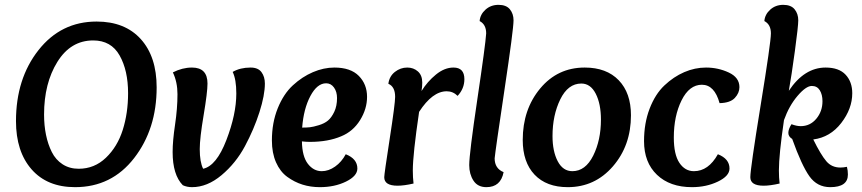

<svg xmlns="http://www.w3.org/2000/svg" viewBox="-20 -763 3560 793"><path d="M290 10Q175 10 110.5 -63.5Q46 -137 46 -263Q46 -438 139 -556Q232 -674 379 -674Q496 -674 561.5 -601.5Q627 -529 627 -402Q627 -230 534 -110Q441 10 290 10ZM365 -596Q272 -596 217 -507.5Q162 -419 162 -290Q162 -245 170 -206Q178 -167 194 -135Q210 -103 238.5 -84.5Q267 -66 305 -66Q370 -66 417.5 -111.5Q465 -157 487 -226.5Q509 -296 509 -378Q509 -472 474 -534Q439 -596 365 -596Z M713 -374Q713 -424 694 -464Q733 -484 773 -484Q837 -484 837 -418Q837 -382 821 -287Q805 -192 805 -147Q805 -94 819 -66Q874 -78 915 -184.5Q956 -291 956 -377Q956 -435 941 -466Q972 -484 1015 -484Q1046 -484 1060 -465Q1074 -446 1074 -418Q1074 -370 1051.5 -299.5Q1029 -229 991.5 -159Q954 -89 895 -39.5Q836 10 773 10Q752 10 735 2Q693 -41 693 -135Q693 -181 703 -248Q713 -315 713 -374Z M1227 -179Q1228 -117 1251.5 -86.5Q1275 -56 1309 -56Q1337 -56 1364 -75Q1391 -94 1408 -126Q1456 -107 1456 -67Q1456 -36 1409 -13Q1362 10 1301 10Q1263 10 1229.5 -0.5Q1196 -11 1166.5 -32.5Q1137 -54 1120 -92.5Q1103 -131 1103 -183Q1103 -256 1127 -315.5Q1151 -375 1189.5 -410.5Q1228 -446 1272.5 -465Q1317 -484 1361 -484Q1428 -484 1462 -449.5Q1496 -415 1496 -363Q1496 -313 1467 -266.5Q1438 -220 1389 -200Q1335 -177 1260 -177Q1245 -177 1227 -179ZM1372 -358Q1372 -384 1359.5 -401.5Q1347 -419 1327 -419Q1290 -419 1262 -366.5Q1234 -314 1228 -236Q1247 -236 1260.5 -237.5Q1274 -239 1297 -246Q1320 -253 1334.5 -265Q1349 -277 1360.5 -301Q1372 -325 1372 -358Z M1825 -386Q1766 -386 1711 -301Q1685 -125 1685 -59Q1685 -30 1688 -5Q1649 4 1622 4Q1567 4 1567 -31Q1567 -44 1589.5 -189.5Q1612 -335 1612 -363Q1612 -405 1584 -417Q1588 -448 1611 -466Q1634 -484 1662 -484Q1688 -484 1706 -468Q1724 -452 1724 -422Q1724 -405 1721 -387Q1745 -426 1780.5 -455Q1816 -484 1853 -484Q1898 -484 1898 -436Q1898 -397 1870 -367Q1851 -386 1825 -386Z M2101 -679Q2101 -642 2063.5 -391.5Q2026 -141 2023 -109Q2023 -67 2060 -52Q2048 10 1989 10Q1953 10 1935.5 -17Q1918 -44 1918 -81Q1918 -128 1951.5 -353Q1985 -578 1988 -625Q1988 -662 1961 -676Q1963 -703 1985 -723Q2007 -743 2039 -743Q2071 -743 2086 -724.5Q2101 -706 2101 -679Z M2325 10Q2237 10 2188 -41.5Q2139 -93 2139 -185Q2139 -311 2211 -397.5Q2283 -484 2395 -484Q2485 -484 2535.5 -431.5Q2586 -379 2586 -287Q2586 -162 2511.5 -76Q2437 10 2325 10ZM2381 -418Q2326 -418 2294 -352.5Q2262 -287 2262 -201Q2262 -138 2283.5 -97Q2305 -56 2344 -56Q2398 -56 2430 -120Q2462 -184 2462 -269Q2462 -334 2440.5 -376Q2419 -418 2381 -418Z M2952 -337Q2931 -413 2879 -413Q2827 -413 2795 -348.5Q2763 -284 2763 -195Q2763 -125 2786 -90.5Q2809 -56 2846 -56Q2906 -56 2945 -126Q2993 -107 2993 -67Q2993 -36 2945 -13Q2897 10 2838 10Q2747 10 2693.5 -41Q2640 -92 2640 -180Q2640 -254 2663 -314Q2686 -374 2724 -410Q2762 -446 2806 -465Q2850 -484 2896 -484Q2946 -484 2990 -463.5Q3034 -443 3034 -403Q3034 -379 3015 -358.5Q2996 -338 2952 -337Z M3390 -484Q3445 -484 3472.5 -454.5Q3500 -425 3500 -378Q3500 -314 3454.5 -255Q3409 -196 3339 -187Q3370 -124 3393 -97Q3415 -71 3451 -71Q3463 -71 3478 -74Q3482 -59 3482 -42Q3482 10 3409 10Q3355 10 3323 -35Q3291 -80 3252 -189Q3236 -199 3236 -214Q3236 -230 3249 -250Q3270 -242 3287 -242Q3326 -242 3351.5 -272.5Q3377 -303 3377 -345Q3377 -372 3366 -390Q3355 -408 3333 -408Q3309 -408 3274 -367Q3239 -326 3218 -267Q3197 -124 3197 -59Q3197 -30 3200 -5Q3161 4 3134 4Q3079 4 3079 -31Q3079 -66 3121.5 -327.5Q3164 -589 3164 -625Q3164 -662 3137 -676Q3139 -703 3161 -723Q3183 -743 3215 -743Q3247 -743 3262 -724.5Q3277 -706 3277 -679Q3277 -655 3263 -552Q3249 -449 3238 -388Q3302 -484 3390 -484Z"/></svg>

Font: Overlock
Style: Bold Italic
Weight: 700
Designer: Dario Muhafara
Foundry: Dario Manuel Muhafara
Version: Version 1.002